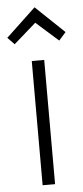

<svg xmlns="http://www.w3.org/2000/svg" viewBox="-66 -844 380 876"><g transform="rotate(-5 124.5 -406.0)"><path d="M258 -687 226 -651 119 -746H129L22 -652L-9 -684L127 -812ZM93 0V-569H150V0Z"/></g></svg>

Font: Yaldevi Light
Style: Regular
Weight: 300
Designer: Sol Matas, Rajitha Manaperi, Kosala Senevirathne
Foundry: Mooniak
Version: Version 1.100